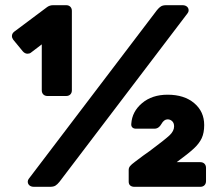

<svg xmlns="http://www.w3.org/2000/svg" viewBox="-20 -720 854 740"><path d="M26 0ZM621 -700H683Q694 -700 700.5 -694.5Q707 -689 707 -680Q707 -674 703 -669L209 -19Q201 -9 193.5 -4.5Q186 0 173 0H111Q100 0 93.5 -5.5Q87 -11 87 -20Q87 -26 91 -31L585 -681Q593 -691 600.5 -695.5Q608 -700 621 -700ZM235 -350H163Q153 -350 147 -356Q141 -362 141 -372V-549L99 -517Q94 -513 86 -513Q76 -513 68 -522L31 -567Q26 -574 26 -581Q26 -591 35 -598L162 -693Q172 -700 185 -700H235Q245 -700 251 -694Q257 -688 257 -678V-372Q257 -362 251 -356Q245 -350 235 -350ZM501 -97Q535 -123 557 -138Q616 -182 633.5 -198.5Q651 -215 651 -233Q651 -246 643.5 -253Q636 -260 626 -260Q612 -260 602 -242Q592 -224 575 -224H504Q495 -224 490 -229Q485 -234 486 -243Q489 -290 527.5 -322.5Q566 -355 626 -355Q690 -355 728.5 -322.5Q767 -290 767 -238Q767 -208 757.5 -187.5Q748 -167 727 -147.5Q706 -128 661 -95H752Q762 -95 768 -89Q774 -83 774 -73V-22Q774 -12 768 -6Q762 0 752 0H498Q488 0 482 -5Q476 -10 476 -20V-65Q476 -73 481 -79.5Q486 -86 501 -97Z"/></svg>

Font: Hezaedrus
Style: Bold
Weight: 700
Designer: Hubert & Fischer
Foundry: Hubert & Fischer
Version: Version 1.10;September 3, 2019;FontCreator 11.5.0.2425 64-bi